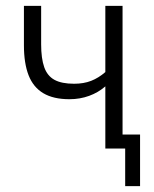

<svg xmlns="http://www.w3.org/2000/svg" viewBox="-20 -509 529 658"><path d="M409 129V0H344V-48H460V129ZM341 0V-213Q317 -192 285.5 -180.5Q254 -169 218 -169Q163 -169 128.5 -189.5Q94 -210 78 -251Q62 -292 62 -354V-489H121V-357Q121 -309 131.5 -279Q142 -249 166.5 -235.5Q191 -222 234 -222Q267 -222 292.5 -232Q318 -242 341 -262V-489H400V0Z"/></svg>

Font: Nunito Sans 10pt Condensed Light
Style: Regular
Weight: 300
Width: 3
Designer: Vernon Adams
Foundry: Vernon Adams
Version: Version 3.101;gftools[0.9.27]